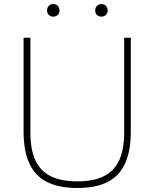

<svg xmlns="http://www.w3.org/2000/svg" viewBox="-20 -928 770 957"><path d="M97.5 -274V-740H131.5V-269Q131.5 -183.5 156.2 -129.5Q181 -75.5 232.5 -49.8Q284 -24 365.5 -24Q446.5 -24 498 -49.8Q549.5 -75.5 574.2 -129.5Q599 -183.5 599 -269V-740H632V-274Q632 -175 603.2 -112.8Q574.5 -50.5 516 -20.8Q457.5 9 365.5 9Q273.5 9 214.5 -20.8Q155.5 -50.5 126.5 -112.8Q97.5 -175 97.5 -274ZM214.5 -876Q214.5 -890 223.2 -899Q232 -908 245.5 -908Q259 -908 267.8 -899Q276.5 -890 276.5 -876Q276.5 -862 267.8 -853.5Q259 -845 245.5 -845Q232 -845 223.2 -853.5Q214.5 -862 214.5 -876ZM454.5 -876Q454.5 -890 463.2 -899Q472 -908 485.5 -908Q499 -908 507.8 -899Q516.5 -890 516.5 -876Q516.5 -862 507.8 -853.5Q499 -845 485.5 -845Q472 -845 463.2 -853.5Q454.5 -862 454.5 -876Z"/></svg>

Font: Encode Sans Semi Expanded Thin
Style: Regular
Weight: 250
Width: 6
Designer: Multiple Designers
Foundry: Impallari Type
Version: Version 2.000